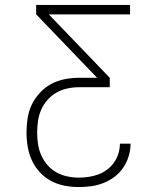

<svg xmlns="http://www.w3.org/2000/svg" viewBox="-20 -755 640 775"><path d="M298 0Q269 0 240.5 -5.5Q212 -11 186.5 -24.5Q161 -38 141 -59.5Q121 -81 109 -107Q97 -133 92 -162Q87 -191 87 -220Q87 -249 91.5 -278Q96 -307 108.5 -333Q121 -359 141.5 -381Q162 -403 187.5 -416.5Q213 -430 242 -435.5Q271 -441 300 -441H372L126 -697V-735H505V-697H177L423 -441V-403H300Q276 -403 252.5 -398Q229 -393 208.5 -381.5Q188 -370 172 -352Q156 -334 146.5 -312.5Q137 -291 133.5 -267Q130 -243 130 -220Q130 -196 133.5 -173Q137 -150 146.5 -128.5Q156 -107 171.5 -89Q187 -71 207.5 -59.5Q228 -48 251.5 -43Q275 -38 298 -38Q318 -38 338 -41Q358 -44 377 -51Q396 -58 412.5 -70.5Q429 -83 440.5 -99.5Q452 -116 458 -135.5Q464 -155 464 -175H507Q507 -150 499.5 -125Q492 -100 477.5 -78.5Q463 -57 442.5 -41.5Q422 -26 398 -16.5Q374 -7 349 -3.5Q324 0 298 0Z"/></svg>

Font: Zed Sans Extralight Extended
Style: Regular
Weight: 200
Width: 7
Designer: Belleve Invis
Foundry: Belleve Invis
Version: Version 1.0.0; ttfautohint (v1.8.4)